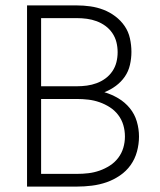

<svg xmlns="http://www.w3.org/2000/svg" viewBox="-20 -690 590 710"><path d="M80 0V-670H264Q289 -670 314 -666.5Q339 -663 362.5 -654Q386 -645 406.5 -629.5Q427 -614 441 -593.5Q455 -573 460.5 -548Q466 -523 466 -498Q466 -474 460.5 -450Q455 -426 441.5 -406.5Q428 -387 408.5 -372.5Q389 -358 366 -349Q393 -341 417.5 -326.5Q442 -312 460 -290Q478 -268 486 -240.5Q494 -213 494 -185Q494 -157 486.5 -129.5Q479 -102 463 -79.5Q447 -57 423.5 -41Q400 -25 374 -16Q348 -7 320 -3.5Q292 0 264 0ZM264 -371Q283 -371 301.5 -373.5Q320 -376 337.5 -382.5Q355 -389 370 -400Q385 -411 395.5 -426.5Q406 -442 410.5 -460Q415 -478 415 -497Q415 -516 410.5 -534Q406 -552 395.5 -567.5Q385 -583 370 -594Q355 -605 337.5 -611.5Q320 -618 301.5 -620.5Q283 -623 264 -623H132V-371ZM132 -47H264Q286 -47 307 -49.5Q328 -52 348 -59Q368 -66 386 -77.5Q404 -89 417 -106Q430 -123 436 -143.5Q442 -164 442 -185Q442 -207 436 -227.5Q430 -248 417 -265Q404 -282 386 -293.5Q368 -305 348 -312Q328 -319 307 -321.5Q286 -324 264 -324H132Z"/></svg>

Font: Lode Dark Term
Style: Regular
Weight: 400
Monospace: yes
Designer: Belleve Invis
Foundry: Belleve Invis
Version: Version 29.2.0